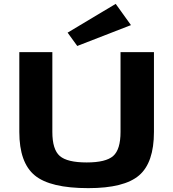

<svg xmlns="http://www.w3.org/2000/svg" viewBox="-20 -960 896 994"><path d="M658 -830 380 -722 330 -791 579 -940ZM777 -690V-277Q777 -118 700 -52Q623 14 437 14Q240 14 160 -52Q80 -118 80 -277V-690H251V-277Q251 -186 289.5 -152.5Q328 -119 429 -119Q528 -119 566 -152.5Q604 -186 604 -277V-690Z"/></svg>

Font: Exo 2 Expanded
Style: Bold
Weight: 700
Width: 7
Designer: Natanael Gama
Version: Version 1.001;PS 001.001;hotconv 1.0.70;makeotf.lib2.5.58329